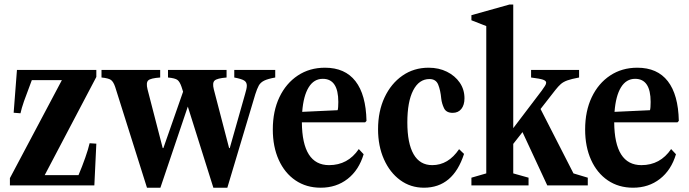

<svg xmlns="http://www.w3.org/2000/svg" viewBox="-20 -842 3127 872"><path d="M25 0V-33L261 -478H124.5Q101 -416.5 89.2 -382.8Q77.5 -349 73 -327.5L42 -330L57 -524.5H417.5V-492.5L183 -46.5H336.5Q353.5 -86.5 367.2 -125.8Q381 -165 387 -191.5L417.5 -189.5L408.5 0Z M647.5 10.5 503 -447.5Q495 -471 483.8 -479Q472.5 -487 441 -490V-524.5H707.5V-490Q664 -487 653.2 -476.8Q642.5 -466.5 650 -436.5L719 -169.5H722L811.5 -425.5L804.5 -447.5Q796.5 -471 785.8 -479Q775 -487 743 -490V-524.5H1009V-490Q966 -486.5 954.8 -476.2Q943.5 -466 951 -436.5L1020.5 -169.5H1023.5L1093 -414.5Q1096.5 -426.5 1098.8 -436.2Q1101 -446 1101 -453Q1101 -469 1088.5 -476.5Q1076 -484 1044 -490V-524.5H1230V-490Q1196.5 -484 1179.8 -475.8Q1163 -467.5 1155.2 -453.2Q1147.5 -439 1139.5 -414L1012.5 10.5H949L833 -358L708.5 10.5Z M1436.5 10.5Q1371 10.5 1322 -22.8Q1273 -56 1246 -115.8Q1219 -175.5 1219 -254Q1219 -337.5 1249 -400.5Q1279 -463.5 1332.5 -499Q1386 -534.5 1456 -534.5Q1547 -534.5 1594.5 -473.2Q1642 -412 1644.5 -293L1638.5 -286.5H1351Q1352.5 -92 1474.5 -92Q1560 -92 1609.5 -165L1631.5 -141.5Q1610 -69.5 1558.8 -29.5Q1507.5 10.5 1436.5 10.5ZM1446 -484Q1405.5 -484 1381.8 -445.2Q1358 -406.5 1352.5 -334L1513.5 -341.5Q1516.5 -351.5 1516.5 -379Q1516.5 -484 1446 -484Z M1905.5 10.5Q1844.5 10.5 1797.5 -24Q1750.5 -58.5 1723.8 -118.5Q1697 -178.5 1697 -255Q1697 -336.5 1726.5 -399.5Q1756 -462.5 1807.8 -498.5Q1859.5 -534.5 1926.5 -534.5Q1973 -534.5 2009.8 -516.2Q2046.5 -498 2068 -466.8Q2089.5 -435.5 2089.5 -395.5Q2089.5 -365 2075.2 -347.2Q2061 -329.5 2036 -329.5Q2006.5 -329.5 1996.5 -350.8Q1986.5 -372 1984 -394Q1980.5 -432 1970.2 -457.5Q1960 -483 1930.5 -483Q1883 -483 1856.5 -431.5Q1830 -380 1830 -286Q1830 -191 1858.5 -141.5Q1887 -92 1943 -92Q2016 -92 2065 -164.5L2087.5 -143Q2038 10.5 1905.5 10.5Z M2121 0V-35L2188.5 -54.5V-723.5L2121 -750V-773L2294 -821.5H2311V-260L2440.5 -430.5Q2450 -443.5 2455.2 -452Q2460.5 -460.5 2460.5 -466.5Q2460.5 -475 2446.5 -480Q2432.5 -485 2392 -490V-524.5H2610V-490Q2575 -483.5 2556.5 -476.8Q2538 -470 2526.8 -460Q2515.5 -450 2502.5 -433.5L2435 -347L2584.5 -54.5L2649.5 -35V0H2465.5L2353 -242L2311 -188.5V-54.5L2380.5 -35V0Z M2855 10.5Q2789.5 10.5 2740.5 -22.8Q2691.5 -56 2664.5 -115.8Q2637.5 -175.5 2637.5 -254Q2637.5 -337.5 2667.5 -400.5Q2697.5 -463.5 2751 -499Q2804.5 -534.5 2874.5 -534.5Q2965.5 -534.5 3013 -473.2Q3060.5 -412 3063 -293L3057 -286.5H2769.5Q2771 -92 2893 -92Q2978.5 -92 3028 -165L3050 -141.5Q3028.5 -69.5 2977.2 -29.5Q2926 10.5 2855 10.5ZM2864.5 -484Q2824 -484 2800.2 -445.2Q2776.5 -406.5 2771 -334L2932 -341.5Q2935 -351.5 2935 -379Q2935 -484 2864.5 -484Z"/></svg>

Font: Libre Caslon Condensed
Style: Bold
Weight: 700
Designer: Pablo Impallari, Rodrigo Fuenzalida, Katja Schimmel, Ertekin Erdin
Foundry: Pablo Impallari, Rodrigo Fuenzalida
Version: Version 2.000; ttfautohint (v1.8.4.7-5d5b);gftools[0.9.33]